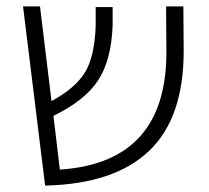

<svg xmlns="http://www.w3.org/2000/svg" viewBox="-20 -570 654 600"><path d="M554 -414Q555 -203 446.5 -99Q338 5 121 10L52 -550H105L141 -254Q216 -295 246 -344.5Q276 -394 279 -490V-548H332V-491Q328 -381 286 -318Q244 -255 147 -208L167 -40Q503 -62 500 -413L499 -550H553Z"/></svg>

Font: Assistant Light
Style: Regular
Weight: 300
Designer: Hebrew By Ben Nathan, Latin by Paul Hunt
Version: Version 2.001;PS 002.001;hotconv 1.0.88;makeotf.lib2.5.64775